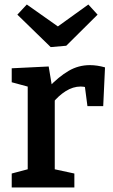

<svg xmlns="http://www.w3.org/2000/svg" viewBox="-20 -832 501 852"><path d="M32 0V-62L115 -84L103 -65V-465L117 -444L32 -467V-529L196 -537L212 -441L196 -445Q241 -492 284.5 -517.5Q328 -543 379 -543Q411 -543 446 -533L438 -361H368L354 -468L365 -444Q359 -446 352 -447Q345 -448 338 -448Q304 -448 271.5 -427.5Q239 -407 213 -374L223 -407V-65L208 -84L310 -62V0ZM372 -812 413 -767 274 -629 205 -623 57 -767 99 -812 279 -685 197 -686Z"/></svg>

Font: Bitter Thin SemiBold
Style: Regular
Weight: 600
Version: Version 2.002